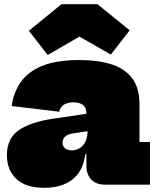

<svg xmlns="http://www.w3.org/2000/svg" viewBox="-20 -883 744 918"><path d="M484 0Q440.5 0 416.8 -24Q393 -48 393 -92V-187L407 -207L399 -263L393 -289V-341Q393 -361.5 384.2 -373Q375.5 -384.5 361.2 -389.2Q347 -394 331 -394Q308.5 -394 289.2 -384.8Q270 -375.5 263 -349L36 -376Q44.5 -440.5 79 -490.2Q113.5 -540 181.8 -568Q250 -596 360 -596Q446 -596 510.5 -576.2Q575 -556.5 611 -510Q647 -463.5 647 -384V-204H697V0ZM193 15Q102.5 15 57.8 -27.8Q13 -70.5 13 -141Q13 -222 70.8 -261.2Q128.5 -300.5 238 -316L420 -343V-259L335 -246Q305 -242.5 292 -230.5Q279 -218.5 279 -201Q279 -183 291.5 -173.5Q304 -164 324 -164Q341.5 -164 358.8 -173.2Q376 -182.5 387.5 -204Q399 -225.5 399 -263L422 -146H388Q377 -63 325.2 -24Q273.5 15 193 15ZM446 -863 600 -738 510 -622 360 -708 208 -620 118 -736 274 -863Z"/></svg>

Font: Hepta Slab Black
Style: Regular
Weight: 900
Designer: Michael LaGattuta
Foundry: Michael LaGattuta
Version: Version 1.102